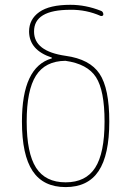

<svg xmlns="http://www.w3.org/2000/svg" viewBox="-20 -760 540 790"><path d="M249 -509.8Q166 -508.8 127.9 -448.7Q89.8 -388.7 89.8 -259.8Q89.8 -129.9 128.4 -69.8Q167 -9.8 250 -9.8Q333 -9.8 371.6 -69.8Q410.2 -129.9 410.2 -259.8Q410.2 -387.7 375 -442.4Q339.8 -497.1 249 -509.8ZM70.3 -259.8Q70.3 -484.4 192.4 -519.5Q193.4 -519.5 193.4 -521.5Q193.4 -523.4 192.4 -523.4Q100.6 -553.7 99.6 -629.9Q99.6 -680.7 141.6 -710.4Q183.6 -740.2 269.5 -740.2Q333 -740.2 394.5 -715.8Q404.3 -712.9 405.3 -701.2Q405.3 -697.3 402.3 -695.3Q399.4 -693.4 394.5 -694.3Q335 -720.7 269.5 -719.7Q119.1 -719.7 120.1 -629.9Q120.1 -548.8 250 -530.3Q349.6 -516.6 389.6 -456.5Q429.7 -396.5 429.7 -259.8Q429.7 -122.1 385.7 -56.2Q341.8 9.8 250 9.8Q158.2 9.8 114.3 -56.2Q70.3 -122.1 70.3 -259.8Z"/></svg>

Font: Rounded-X Mgen+ 1mn thin
Style: Regular
Weight: 100
Designer: [Source Han Sans]
Ryoko NISHIZUKA  (kana & ideographs); Paul D. Hunt (Latin, Greek & Cyrillic); Wenlong ZHANG  (bopomofo
Version: Version 1.059.20150602